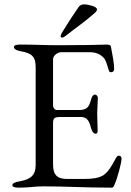

<svg xmlns="http://www.w3.org/2000/svg" viewBox="-20 -858 604 883"><path d="M265 -685C268 -685 274 -687 283 -694C322 -725 374 -761 413 -796C422 -804 426 -808 426 -815C426 -829 382 -838 368 -838C357 -838 348 -835 341 -825C314 -786 288 -746 264 -706C261 -701 259 -695 259 -691C259 -688 261 -685 265 -685ZM66 5C120 5 136 -1 181 -1C281 -1 366 5 494 5C502 5 504 -3 508 -12C520 -39 539 -110 539 -128C539 -136 535 -141 528 -142C521 -143 516 -137 512 -129C491 -89 476 -66 455 -52C434 -39 407 -35 364 -35H290C245 -35 224 -51 224 -102V-294C224 -317 235 -320 258 -320H351C377 -320 389 -306 397 -275C402 -254 410 -243 420 -243C428 -243 429 -251 429 -260C429 -268 427 -317 427 -337C427 -353 430 -398 430 -407C430 -417 422 -423 417 -423C409 -423 403 -416 399 -401C389 -364 380 -352 341 -352H242C232 -352 224 -362 224 -374V-586C224 -605 249 -618 260 -618H391C416 -618 439 -612 458 -591C467 -581 473 -558 480 -536C482 -529 484 -526 491 -526C497 -526 505 -529 505 -541C505 -568 497 -606 490 -644C489 -651 479 -653 472 -653L387 -651C345 -651 294 -650 250 -650C180 -650 148 -653 73 -653C56 -653 44 -650 44 -642C44 -633 54 -626 77 -622C127 -613 144 -597 144 -549V-99C144 -51 120 -33 70 -24C47 -20 37 -15 37 -6C37 2 49 5 66 5Z"/></svg>

Font: Garamond-Math
Style: Regular
Weight: 400
Version: Version 2019-08-16